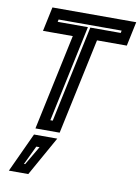

<svg xmlns="http://www.w3.org/2000/svg" viewBox="-102 -768 805 1101"><g transform="rotate(10 300.0 -217.5)"><path d="M136.5 0 255.5 -558.5H82L112 -700H600L570 -558.5H396.5L277.5 0ZM212.5 -61H226.5L346 -624H523L526 -638H159L156 -624H332ZM28.5 265 134.5 36H270L141.5 265ZM107 212H114L178.5 102H159.5Z"/></g></svg>

Font: Tourney
Style: Bold Italic
Weight: 700
Italic angle: -12°
Version: Version 1.015